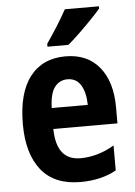

<svg xmlns="http://www.w3.org/2000/svg" viewBox="-55 -808 602 859"><g transform="rotate(-5 246.5 -378.0)"><path d="M253 -556Q351 -556 405 -490Q459 -424 459 -309V-237H171Q173 -96 281 -96Q358 -96 433 -140V-28Q365 10 272 10Q155 10 96 -63.5Q37 -137 37 -270Q37 -410 93.5 -483Q150 -556 253 -556ZM253 -453Q218 -453 196 -425Q174 -397 172 -331H334Q333 -387 313 -420Q293 -453 253 -453ZM422 -756Q407 -738 380.5 -710.5Q354 -683 324.5 -654.5Q295 -626 271 -606H177V-619Q202 -655 226.5 -694Q251 -733 269 -766H422Z"/></g></svg>

Font: Noto Sans Tamil Condensed
Style: Bold
Weight: 700
Width: 3
Designer: Jelle Bosma - Monotype Design Team
Foundry: Monotype Imaging Inc.
Version: Version 2.004; ttfautohint (v1.8.4.7-5d5b)